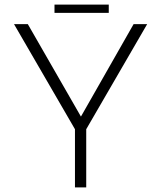

<svg xmlns="http://www.w3.org/2000/svg" viewBox="-20 -815 701 835"><path d="M620 -710 355 -253V0H306V-253L41 -710H101L332 -308L561 -710ZM453 -795V-759H217V-795Z"/></svg>

Font: Josefin Sans Light
Style: Regular
Weight: 300
Designer: Santiago Orozco
Foundry: Typemade
Version: Version 2.000